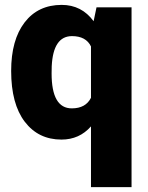

<svg xmlns="http://www.w3.org/2000/svg" viewBox="-20 -558 602 781"><path d="M25.4 -269.5Q25.4 -395.5 80.1 -466.8Q134.8 -538.1 231 -538.1Q312 -538.1 360.8 -471.7L372.6 -528.3H515.1V203.1H350.1V-43.9Q302.7 9.8 230 9.8Q136.2 9.8 80.8 -62.7Q25.4 -135.3 25.4 -269.5ZM189.9 -259.3Q189.9 -117.2 272 -117.2Q328.6 -117.2 350.1 -160.2V-369.1Q329.6 -411.1 272.9 -411.1Q196.3 -411.1 190.4 -288.6Z"/></svg>

Font: Vazir Black UI
Style: Black-UI
Weight: 900
Designer: Saber Rastikerdar
Foundry: Saber Rastikerdar
Version: Version 30.1.0